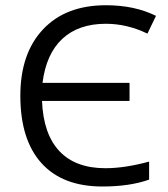

<svg xmlns="http://www.w3.org/2000/svg" viewBox="-20 -693 634 723"><path d="M378.4 -603.5Q275.9 -603.5 214.8 -546.9Q153.8 -490.2 140.1 -380.9H467.8V-313H138.2Q143.1 -188.5 203.6 -124Q264.2 -59.6 377 -59.6Q450.2 -59.6 541.5 -84.5V-16.6Q468.3 9.3 365.7 9.3Q215.3 9.3 136 -78.9Q56.6 -167 56.6 -332.5Q56.6 -491.7 142.1 -582.5Q227.5 -673.3 378.9 -673.3Q486.8 -673.3 567.4 -633.3L535.2 -566.4Q458.5 -603.5 378.4 -603.5Z"/></svg>

Font: Bpm'online Open Sans
Style: Regular
Weight: 400
Foundry: Ascender Corporation
Version: Version 1.10